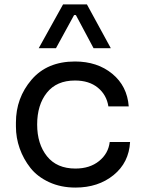

<svg xmlns="http://www.w3.org/2000/svg" viewBox="-20 -830 646 868"><path d="M233 -612H155L265 -810H373L481 -612H403L323 -762H315ZM321 18Q255 18 202 -6.5Q149 -31 117.5 -71Q86 -111 69 -159Q52 -207 52 -258V-276Q52 -387 122.5 -469.5Q193 -552 319 -552Q420 -552 487.5 -496.5Q555 -441 562 -349H470Q462 -401 422.5 -433.5Q383 -466 319 -466Q236 -466 192 -411Q148 -356 148 -267Q148 -179 192.5 -123.5Q237 -68 321 -68Q386 -68 428 -102Q470 -136 476 -188H568Q563 -95 493.5 -38.5Q424 18 321 18Z"/></svg>

Font: Sora
Style: Regular
Weight: 400
Designer: Jonathan Barnbrook, Julián Moncada
Foundry: Barnbrook Fonts
Version: Version 2.000